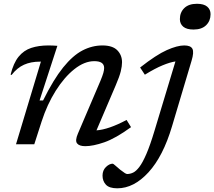

<svg xmlns="http://www.w3.org/2000/svg" viewBox="-20 -762 1132 1014"><path d="M41 -366 36 -368Q51 -429 78.2 -462.5Q105.5 -496 145 -509Q184.5 -522 235 -522Q259.5 -522 283 -520L189 -231.5H207.5Q262.5 -342.5 313.5 -405.8Q364.5 -469 415.5 -495.5Q466.5 -522 521 -522Q574.5 -522 599.5 -496.5Q624.5 -471 624.5 -433Q624.5 -413 617.8 -385.2Q611 -357.5 591 -311L489.5 -73.5Q553.5 -78 648.5 -128.5L672 -90.5Q590 -31 530.8 -10.5Q471.5 10 430.5 10Q398.5 10 387 -4.8Q375.5 -19.5 391.5 -56.5L510 -334Q521.5 -361.5 525.8 -377Q530 -392.5 530 -403Q530 -439 478 -439Q426 -439 372.8 -396.8Q319.5 -354.5 274.2 -282.5Q229 -210.5 200 -121L161 0H64.5L196 -436.5H191.5Q143 -436.5 106.8 -420.2Q70.5 -404 41 -366ZM930 -661Q930 -696.5 953.2 -719.2Q976.5 -742 1020 -742Q1056.5 -742 1074.2 -727Q1092 -712 1092 -687Q1092 -652 1068.8 -629Q1045.5 -606 1002 -606Q965.5 -606 947.8 -621Q930 -636 930 -661ZM888.5 -95Q841.5 63.5 764.2 148Q687 232.5 599.5 232.5Q557 232.5 539.2 213.2Q521.5 194 521.5 165.5Q521.5 137.5 539.5 120Q557.5 102.5 575.5 102.5Q578 102.5 588.8 112Q599.5 121.5 615 134.5Q631 147 639.2 152Q647.5 157 651.5 157Q667.5 157 683.2 149.5Q699 142 716.2 119.2Q733.5 96.5 753.2 50.8Q773 5 796 -71.5L906.5 -437.5Q878.5 -433.5 839 -417.2Q799.5 -401 745 -367.5L720 -405.5Q806 -473 861.2 -497.5Q916.5 -522 953 -522Q987 -522 996.2 -504.2Q1005.5 -486.5 991.5 -440.5Z"/></svg>

Font: Newsreader 6pt
Style: Italic
Weight: 400
Italic angle: -17°
Designer: Hugues Gentile
Foundry: Production Type
Version: Version 1.003; ttfautohint (v1.8.3)